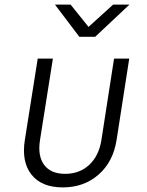

<svg xmlns="http://www.w3.org/2000/svg" viewBox="-20 -805 640 835"><path d="M253 10Q161 10 117 -45.5Q73 -101 88 -196L144 -550H210L154 -196Q143 -127 172 -88Q201 -49 263 -49Q326 -49 368 -88Q410 -127 421 -196L476 -550H542L487 -196Q472 -101 408.5 -45.5Q345 10 253 10ZM325 -645 219 -785H287L365 -688L472 -785H543L394 -645Z"/></svg>

Font: NKDuy Mono ExtraLight
Style: Italic
Weight: 200
Italic angle: -9°
Monospace: yes
Designer: NKDuy
Foundry: NKDuy
Version: Version 2.251; ttfautohint (v1.8.4.7-5d5b)